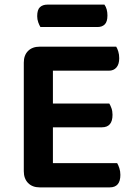

<svg xmlns="http://www.w3.org/2000/svg" viewBox="-20 -809 585 831"><path d="M152 2Q120 2 101.5 -17Q83 -36 83 -68V-538Q83 -570 101.5 -588.5Q120 -607 152 -607H483Q488 -599 492 -586Q496 -573 496 -557Q496 -531 484 -517Q472 -503 451 -503H209V-361H453Q458 -353 462.5 -340.5Q467 -328 467 -312Q467 -258 421 -258H209V-103H487Q492 -95 496.5 -81.5Q501 -68 501 -52Q501 2 455 2ZM155 -692Q150 -700 145.5 -712.5Q141 -725 141 -739Q141 -767 153 -778Q165 -789 185 -789H432Q445 -771 445 -742Q445 -715 433.5 -703.5Q422 -692 402 -692Z"/></svg>

Font: Baloo Bhaina 2 SemiBold
Style: Regular
Weight: 600
Designer: Yesha Goshar, Manish Minz, Shuchita Grover and Ek Type
Foundry: Ek Type
Version: Version 1.640;hotconv 1.0.111;makeotfexe 2.5.65597; ttfautoh